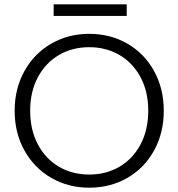

<svg xmlns="http://www.w3.org/2000/svg" viewBox="-20 -864 828 891"><path d="M48 -350Q48 -453 93.5 -534.5Q139 -616 218 -661.5Q297 -707 394 -707Q492 -707 571 -661.5Q650 -616 695 -534.5Q740 -453 740 -350Q740 -247 695 -165.5Q650 -84 571 -38.5Q492 7 394 7Q297 7 218 -38.5Q139 -84 93.5 -165.5Q48 -247 48 -350ZM668 -350Q668 -439 632 -506Q596 -573 534 -609Q472 -645 394 -645Q316 -645 254 -609Q192 -573 156 -506Q120 -439 120 -350Q120 -261 156 -193.5Q192 -126 254 -90Q316 -54 394 -54Q472 -54 534 -90Q596 -126 632 -193.5Q668 -261 668 -350ZM568 -844V-790H229V-844Z"/></svg>

Font: Poppins-Tabular Light
Style: Regular
Weight: 300
Designer: Ninad Kale (Devanagari), Jonny Pinhorn (Latin)
Foundry: Indian Type Foundry
Version: Version 4.004